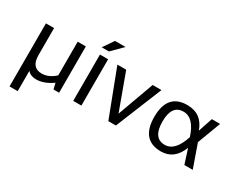

<svg xmlns="http://www.w3.org/2000/svg" viewBox="-112 -1176 2264 1841"><g transform="rotate(30 1020.5 -256.0)"><path d="M515.1 -512.7V0H453.1L437.5 -65.4Q344.2 0 259.8 0Q196.3 0 163.6 -39.1V185.5H73.2V-512.7H163.6V-213.9Q163.6 -75.2 276.9 -75.2Q354.5 -75.2 424.8 -140.1V-512.7Z M761.7 -512.7V0H671.4V-512.7ZM731 -698.2H847.7L731 -581.5H650.9Z M864.3 -512.7H961.9L1108.9 -110.8L1254.9 -512.7H1352.5L1144 0H1060.1Z M1420.9 -256.3Q1420.9 -512.7 1640.6 -512.7Q1802.2 -512.7 1857.4 -354.5L1910.2 -512.7H2001.5L1904.8 -254.9L1994.6 0H1901.9L1850.1 -161.1Q1788.6 0 1640.6 0Q1421.9 0 1420.9 -256.3ZM1640.6 -73.2Q1755.4 -73.2 1814 -258.3Q1755.4 -439.5 1640.6 -439.5Q1511.2 -439.5 1511.2 -258.3Q1511.2 -73.2 1640.6 -73.2Z"/></g></svg>

Font: Sansation
Style: Regular
Weight: 400
Designer: Bernd Montag
Version: Version 1.301